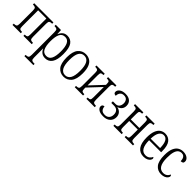

<svg xmlns="http://www.w3.org/2000/svg" viewBox="262 -1829 3351 3351"><g transform="rotate(45 1937.5 -154.0)"><path d="M30 0V-32H41Q74 -32 89.5 -44.5Q105 -57 105 -108V-428Q105 -479 89.5 -491.5Q74 -504 41 -504H30V-536H505V-504H494Q461 -504 445.5 -491.5Q430 -479 430 -428V-108Q430 -57 445.5 -44.5Q461 -32 494 -32H505V0H300V-32H310Q342 -32 355.5 -44Q369 -56 369 -106V-497H166V-106Q166 -56 179.5 -44Q193 -32 225 -32H235V0Z M562 238V207H572Q606 207 621.5 194Q637 181 637 131V-429Q637 -479 621.5 -491.5Q606 -504 573 -504H562V-536H692L697 -442H700Q719 -489 753 -517.5Q787 -546 843 -546Q927 -546 973 -481Q1019 -416 1019 -269Q1019 -126 972.5 -58Q926 10 843 10Q789 10 754 -16.5Q719 -43 701 -87H698Q699 -39 699 23V133Q699 182 714.5 194.5Q730 207 763 207H784V238ZM829 -33Q896 -33 925.5 -93.5Q955 -154 955 -269Q955 -384 925 -443.5Q895 -503 829 -503Q759 -503 729 -443.5Q699 -384 699 -269Q699 -154 729 -93.5Q759 -33 829 -33Z M1298 10Q1209 10 1154 -55Q1099 -120 1099 -269Q1099 -414 1154.5 -480Q1210 -546 1298 -546Q1357 -546 1402 -518Q1447 -490 1471.5 -428.5Q1496 -367 1496 -269Q1496 -123 1440.5 -56.5Q1385 10 1298 10ZM1298 -28Q1364 -28 1398 -86Q1432 -144 1432 -269Q1432 -393 1397.5 -450.5Q1363 -508 1298 -508Q1232 -508 1198 -450.5Q1164 -393 1164 -269Q1164 -144 1198.5 -86Q1233 -28 1298 -28Z M1567 0V-32H1578Q1611 -32 1626.5 -44.5Q1642 -57 1642 -108V-428Q1642 -479 1626.5 -491.5Q1611 -504 1578 -504H1567V-536H1772V-504H1762Q1730 -504 1716.5 -492Q1703 -480 1703 -430V-180L1923 -414V-430Q1923 -480 1910 -492Q1897 -504 1865 -504H1854V-536H2060V-504H2049Q2015 -504 1999.5 -491.5Q1984 -479 1984 -428V-108Q1984 -57 1999.5 -44.5Q2015 -32 2049 -32H2060V0H1854V-32H1865Q1897 -32 1910 -44Q1923 -56 1923 -106V-361L1703 -127V-106Q1703 -56 1716.5 -44Q1730 -32 1762 -32H1772V0Z M2279 10Q2197 10 2159 -18.5Q2121 -47 2121 -81Q2121 -129 2172 -130Q2172 -88 2196.5 -58Q2221 -28 2279 -28Q2331 -28 2360 -59.5Q2389 -91 2389 -145Q2389 -198 2360.5 -227.5Q2332 -257 2278 -257H2212V-296H2278Q2325 -296 2348.5 -327.5Q2372 -359 2372 -407Q2372 -449 2349 -478.5Q2326 -508 2277 -508Q2227 -508 2203 -477Q2179 -446 2179 -400Q2125 -401 2125 -445Q2125 -487 2166 -516.5Q2207 -546 2277 -546Q2354 -546 2395.5 -509.5Q2437 -473 2437 -410Q2437 -359 2409 -326Q2381 -293 2341 -282V-279Q2394 -268 2423.5 -232.5Q2453 -197 2453 -145Q2453 -77 2406.5 -33.5Q2360 10 2279 10Z M2520 0V-32H2531Q2564 -32 2579.5 -44.5Q2595 -57 2595 -108V-428Q2595 -479 2579.5 -491.5Q2564 -504 2531 -504H2520V-536H2725V-504H2715Q2683 -504 2669.5 -492Q2656 -480 2656 -430V-294H2868V-430Q2868 -480 2854.5 -492Q2841 -504 2809 -504H2799V-536H3004V-504H2993Q2960 -504 2944.5 -491.5Q2929 -479 2929 -428V-108Q2929 -57 2944.5 -44.5Q2960 -32 2993 -32H3004V0H2799V-32H2809Q2841 -32 2854.5 -44Q2868 -56 2868 -106V-255H2656V-106Q2656 -56 2669.5 -44Q2683 -32 2715 -32H2725V0Z M3270 10Q3178 10 3126 -58Q3074 -126 3074 -266Q3074 -367 3098 -428.5Q3122 -490 3163.5 -518Q3205 -546 3258 -546Q3339 -546 3387.5 -486Q3436 -426 3436 -293V-263H3139Q3140 -150 3174.5 -91Q3209 -32 3280 -32Q3322 -32 3352.5 -53.5Q3383 -75 3397 -109Q3414 -101 3414 -81Q3414 -63 3398.5 -41.5Q3383 -20 3351 -5Q3319 10 3270 10ZM3372 -302Q3370 -407 3342 -457.5Q3314 -508 3259 -508Q3207 -508 3174.5 -458Q3142 -408 3139 -302Z M3705 10Q3616 10 3563 -56Q3510 -122 3510 -267Q3510 -372 3536.5 -433Q3563 -494 3606.5 -520Q3650 -546 3701 -546Q3765 -546 3806 -517Q3847 -488 3847 -443Q3847 -416 3832 -405.5Q3817 -395 3787 -394Q3787 -424 3779 -450Q3771 -476 3752 -492Q3733 -508 3701 -508Q3664 -508 3635.5 -486.5Q3607 -465 3591 -412Q3575 -359 3575 -267Q3575 -32 3716 -32Q3758 -32 3787.5 -53Q3817 -74 3831 -109Q3848 -100 3848 -81Q3848 -62 3832.5 -41Q3817 -20 3785.5 -5Q3754 10 3705 10Z"/></g></svg>

Font: Noto Serif Condensed Light
Style: Regular
Weight: 300
Width: 3
Designer: Monotype Design Team
Foundry: Monotype Imaging Inc.
Version: Version 2.013